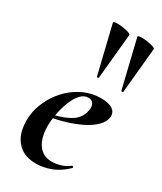

<svg xmlns="http://www.w3.org/2000/svg" viewBox="-189 -803 745 884"><g transform="rotate(30 183.0 -361.0)"><path d="M160 12Q102 12 69.5 -17Q37 -46 27.5 -91Q18 -136 27 -185Q35 -224 56 -262.5Q77 -301 109 -331.5Q141 -362 182 -380.5Q223 -399 270 -399Q311 -399 331.5 -385Q352 -371 350 -345Q347 -319 323 -295Q299 -271 259.5 -252Q220 -233 171.5 -219.5Q123 -206 73 -201L75 -214Q146 -225 194 -250.5Q242 -276 249 -324Q253 -346 244.5 -359Q236 -372 218 -372Q195 -372 176.5 -351.5Q158 -331 144.5 -296Q131 -261 124 -218Q116 -167 123 -125Q130 -83 154 -57.5Q178 -32 219 -32Q238 -32 262.5 -39Q287 -46 309 -63Q311 -65 314.5 -61Q318 -57 316 -55Q278 -18 237.5 -3Q197 12 160 12ZM203 -475 142 -727Q141 -733 155 -734Q169 -735 188 -732.5Q207 -730 221.5 -725.5Q236 -721 236 -716L213 -476Q213 -474 208.5 -473Q204 -472 203 -475ZM333 -475 272 -727Q271 -733 285 -734Q299 -735 318 -732.5Q337 -730 351.5 -725.5Q366 -721 366 -716L343 -476Q343 -474 338.5 -473Q334 -472 333 -475Z"/></g></svg>

Font: Cormorant Infant Light
Style: Italic
Weight: 300
Italic angle: -10°
Designer: Christian Thalmann (Catharsis Fonts)
Foundry: Catharsis Fonts
Version: Version 4.001